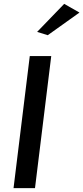

<svg xmlns="http://www.w3.org/2000/svg" viewBox="-20 -983 431 993"><path d="M172 -818 227 -801 391 -918 312 -963ZM161 -10 245 -693H134L50 -10Z"/></svg>

Font: Bluebird
Style: LiNrwObl
Weight: 300
Designer: Jasper
Foundry: Cannot Into Space Fonts
Version: Version 0.98